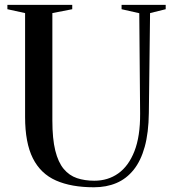

<svg xmlns="http://www.w3.org/2000/svg" viewBox="-20 -763 713 792"><path d="M367.5 9.5Q274 9.5 210.8 -18.5Q147.5 -46.5 115.5 -110.2Q83.5 -174 83.5 -280.5V-709L10.5 -725V-743H278V-725L196 -709V-265.5Q196 -190.5 208 -142Q220 -93.5 242.8 -66.2Q265.5 -39 297.5 -28.2Q329.5 -17.5 369 -17.5Q425.5 -17.5 468 -47.8Q510.5 -78 534.5 -139.2Q558.5 -200.5 558 -294L554.5 -708.5L481.5 -725V-743H663.5V-725L599 -709L594 -297Q593 -215.5 577 -157.5Q561 -99.5 531.2 -62.5Q501.5 -25.5 460.2 -8Q419 9.5 367.5 9.5Z"/></svg>

Font: Merriweather 144pt
Style: Regular
Weight: 400
Version: Version 2.100